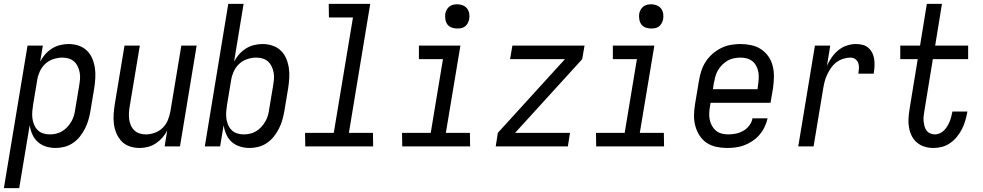

<svg xmlns="http://www.w3.org/2000/svg" viewBox="-48 -755 5068 990"><path d="M-28 215 94 -520H173L159 -437Q169 -457 184.5 -474.5Q200 -492 219.5 -504.5Q239 -517 261.5 -522.5Q284 -528 305 -528Q332 -528 356.5 -520Q381 -512 399 -495Q417 -478 427 -455Q437 -432 441 -406.5Q445 -381 443.5 -354Q442 -327 438 -301L418 -181Q414 -158 407.5 -135.5Q401 -113 390 -91.5Q379 -70 364 -51Q349 -32 328.5 -18Q308 -4 285 2Q262 8 239 8Q213 8 189 0.5Q165 -7 147 -23Q129 -39 119 -61.5Q109 -84 105 -109L51 215ZM208 -62Q224 -62 240.5 -65.5Q257 -69 272 -78Q287 -87 299 -100Q311 -113 320 -128.5Q329 -144 333.5 -160Q338 -176 340 -192L360 -312Q363 -329 364.5 -346.5Q366 -364 363 -380.5Q360 -397 353 -412Q346 -427 334.5 -437.5Q323 -448 307 -453Q291 -458 274 -458Q251 -458 226.5 -450Q202 -442 184 -424.5Q166 -407 156 -383.5Q146 -360 143 -337L123 -217Q120 -199 118.5 -181Q117 -163 119 -146Q121 -129 127.5 -113Q134 -97 145.5 -85Q157 -73 173.5 -67.5Q190 -62 208 -62Z M672 8Q646 8 621.5 0Q597 -8 580 -25.5Q563 -43 553 -66Q543 -89 539.5 -114.5Q536 -140 538 -166.5Q540 -193 544 -219L594 -520H673L621 -208Q618 -191 617 -174Q616 -157 618 -140.5Q620 -124 626.5 -109Q633 -94 644.5 -83Q656 -72 671.5 -67Q687 -62 704 -62Q727 -62 750.5 -70.5Q774 -79 791.5 -96.5Q809 -114 818 -137Q827 -160 831 -183L887 -520H966L880 0H801L814 -82Q804 -62 789 -45Q774 -28 755 -15.5Q736 -3 714.5 2.5Q693 8 672 8Z M1239 8Q1213 8 1189 0.5Q1165 -7 1147 -23Q1129 -39 1119 -61.5Q1109 -84 1105 -109L1087 0H1008L1129 -735H1208L1159 -437Q1169 -457 1184.5 -474.5Q1200 -492 1219.5 -504.5Q1239 -517 1261.5 -522.5Q1284 -528 1305 -528Q1332 -528 1356.5 -520Q1381 -512 1399 -495Q1417 -478 1427 -455Q1437 -432 1441 -406.5Q1445 -381 1443.5 -354Q1442 -327 1438 -301L1418 -181Q1414 -158 1407.5 -135.5Q1401 -113 1390 -91.5Q1379 -70 1364 -51Q1349 -32 1328.5 -18Q1308 -4 1285 2Q1262 8 1239 8ZM1208 -62Q1224 -62 1240.5 -65.5Q1257 -69 1272 -78Q1287 -87 1299 -100Q1311 -113 1320 -128.5Q1329 -144 1333.5 -160Q1338 -176 1340 -192L1360 -312Q1363 -329 1364.5 -346.5Q1366 -364 1363 -380.5Q1360 -397 1353 -412Q1346 -427 1334.5 -437.5Q1323 -448 1307 -453Q1291 -458 1274 -458Q1251 -458 1226.5 -450Q1202 -442 1184 -424.5Q1166 -407 1156 -383.5Q1146 -360 1143 -337L1123 -217Q1120 -199 1118.5 -181Q1117 -163 1119 -146Q1121 -129 1127.5 -113Q1134 -97 1145.5 -85Q1157 -73 1173.5 -67.5Q1190 -62 1208 -62Z M1876 0H1526L1525 -70H1673L1772 -665H1648L1647 -735H1861L1751 -70H1875Z M2376 0H2026L2025 -70H2173L2236 -450H2112V-520H2326L2251 -70H2375ZM2309 -608Q2295 -608 2281 -613Q2267 -618 2259 -629Q2251 -640 2248.5 -655Q2246 -670 2248 -685Q2250 -695 2255.5 -705Q2261 -715 2269.5 -721.5Q2278 -728 2288.5 -730.5Q2299 -733 2310 -733Q2324 -733 2338 -727.5Q2352 -722 2360.5 -711Q2369 -700 2371.5 -685Q2374 -670 2371 -655Q2369 -645 2363.5 -635Q2358 -625 2349.5 -618.5Q2341 -612 2330.5 -610Q2320 -608 2309 -608Z M2508 0 2519 -70 2865 -450H2582L2594 -520H2966L2954 -450L2608 -70H2891L2880 0Z M3376 0H3026L3025 -70H3173L3236 -450H3112V-520H3326L3251 -70H3375ZM3309 -608Q3295 -608 3281 -613Q3267 -618 3259 -629Q3251 -640 3248.5 -655Q3246 -670 3248 -685Q3250 -695 3255.5 -705Q3261 -715 3269.5 -721.5Q3278 -728 3288.5 -730.5Q3299 -733 3310 -733Q3324 -733 3338 -727.5Q3352 -722 3360.5 -711Q3369 -700 3371.5 -685Q3374 -670 3371 -655Q3369 -645 3363.5 -635Q3358 -625 3349.5 -618.5Q3341 -612 3330.5 -610Q3320 -608 3309 -608Z M3701 8Q3672 8 3644.5 2Q3617 -4 3595 -19Q3573 -34 3558.5 -57Q3544 -80 3537 -106.5Q3530 -133 3530.5 -161.5Q3531 -190 3536 -219L3556 -339Q3560 -364 3568 -389Q3576 -414 3590.5 -436.5Q3605 -459 3625.5 -477Q3646 -495 3670 -507Q3694 -519 3719.5 -523.5Q3745 -528 3769 -528Q3798 -528 3826 -522Q3854 -516 3876.5 -501Q3899 -486 3914.5 -463.5Q3930 -441 3936.5 -414Q3943 -387 3942.5 -358.5Q3942 -330 3938 -301L3925 -225H3616L3613 -208Q3610 -190 3609 -172.5Q3608 -155 3611.5 -138Q3615 -121 3623 -106.5Q3631 -92 3643.5 -81.5Q3656 -71 3672.5 -66.5Q3689 -62 3707 -62Q3727 -62 3746.5 -66Q3766 -70 3784.5 -80.5Q3803 -91 3816 -108.5Q3829 -126 3832 -145H3910Q3905 -123 3895 -101.5Q3885 -80 3869.5 -61.5Q3854 -43 3833.5 -29Q3813 -15 3791 -6.5Q3769 2 3746 5Q3723 8 3701 8ZM3858 -295 3860 -312Q3863 -330 3864 -347.5Q3865 -365 3862.5 -381.5Q3860 -398 3852.5 -413Q3845 -428 3832.5 -438.5Q3820 -449 3804 -453.5Q3788 -458 3770 -458Q3754 -458 3736.5 -454.5Q3719 -451 3704 -442.5Q3689 -434 3676 -421Q3663 -408 3654 -392.5Q3645 -377 3640.5 -360.5Q3636 -344 3633 -328L3628 -295Z M4068 0 4154 -520H4233L4216 -416Q4226 -438 4240.5 -459Q4255 -480 4274.5 -496Q4294 -512 4318 -520Q4342 -528 4365 -528Q4384 -528 4401 -523.5Q4418 -519 4430.5 -507.5Q4443 -496 4450.5 -480.5Q4458 -465 4460 -447.5Q4462 -430 4461 -411.5Q4460 -393 4457 -375H4378Q4380 -389 4381 -403Q4382 -417 4377.5 -429.5Q4373 -442 4362.5 -450Q4352 -458 4338 -458Q4319 -458 4300 -452Q4281 -446 4264.5 -433.5Q4248 -421 4236.5 -404Q4225 -387 4216.5 -369Q4208 -351 4203.5 -332.5Q4199 -314 4196 -295L4147 0Z M4766 8Q4742 8 4720 1.5Q4698 -5 4680.5 -19.5Q4663 -34 4653 -54.5Q4643 -75 4639 -97.5Q4635 -120 4636.5 -144Q4638 -168 4642 -193L4684 -450H4594V-520H4696L4731 -735H4809L4774 -520H4944V-450H4762L4718 -181Q4716 -168 4714.5 -155Q4713 -142 4714.5 -129Q4716 -116 4719 -104Q4722 -92 4729.5 -82Q4737 -72 4748.5 -67Q4760 -62 4773 -62Q4785 -62 4797.5 -67.5Q4810 -73 4819.5 -82.5Q4829 -92 4836 -103.5Q4843 -115 4848 -127Q4853 -139 4856.5 -151.5Q4860 -164 4862 -176L4863 -180H4940L4939 -174Q4935 -152 4928.5 -130.5Q4922 -109 4911.5 -88.5Q4901 -68 4886 -49.5Q4871 -31 4851.5 -17.5Q4832 -4 4810 2Q4788 8 4766 8Z"/></svg>

Font: Iosevka Oblique
Style: Regular
Weight: 400
Italic angle: -9°
Monospace: yes
Designer: Belleve Invis
Foundry: Belleve Invis
Version: Version 32.5.0; ttfautohint (v1.8.4)